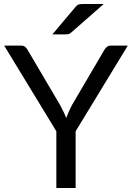

<svg xmlns="http://www.w3.org/2000/svg" viewBox="-20 -946 664 966"><path d="M502 -926 339 -783Q331.5 -776 324.5 -774.5Q317.5 -773 307.5 -773H243.5L359 -910Q367.5 -921 376.2 -923.5Q385 -926 401.5 -926ZM360.5 -285.5V0H263.5V-285.5L1 -716.5H86Q99 -716.5 106.5 -710.2Q114 -704 119.5 -694L283.5 -415.5Q292.5 -398 300 -382.8Q307.5 -367.5 313 -352Q318.5 -367.5 325.5 -382.8Q332.5 -398 341 -415.5L504.5 -694Q509 -702.5 517 -709.5Q525 -716.5 537.5 -716.5H623Z"/></svg>

Font: TypoPRO Lato
Style: Regular
Weight: 400
Designer: Lukasz Dziedzic with Adam Twardoch and Botio Nikoltchev
Foundry: tyPoland Lukasz Dziedzic
Version: Version 2.010; 2014-09-01; http://www.latofonts.com/